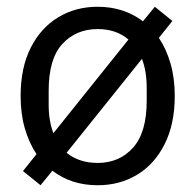

<svg xmlns="http://www.w3.org/2000/svg" viewBox="-20 -536 578 568"><path d="M100 12 48 -30 88 -80Q66 -113 53.5 -156Q41 -199 41 -252Q41 -336 71 -395Q101 -454 152.5 -485Q204 -516 269 -516Q346 -516 403 -473L438 -516L490 -474L450 -424Q472 -391 484.5 -348Q497 -305 497 -252Q497 -169 467 -109.5Q437 -50 385.5 -19Q334 12 269 12Q191 12 135 -31ZM124 -226Q124 -178 138 -142L360 -419Q324 -450 269 -450Q205 -450 164.5 -406Q124 -362 124 -268ZM269 -54Q333 -54 373.5 -99Q414 -144 414 -238V-276Q414 -325 400 -362L177 -84Q214 -54 269 -54Z"/></svg>

Font: Special Gothic
Style: Regular
Weight: 400
Designer: Alistair McCready
Foundry: Monolith
Version: Version 1.010; ttfautohint (v1.8.4.7-5d5b)